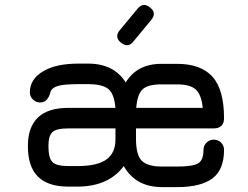

<svg xmlns="http://www.w3.org/2000/svg" viewBox="-20 -743 1016 785"><path d="M474 -569C493.5 -553.5 510.5 -554.5 525 -573C525 -573 598 -661 598 -661C598 -661 598 -661 598 -661C614 -680.5 612.5 -697.5 594 -712C594 -712 594 -712 594 -712C575.5 -727.5 558.5 -726.5 543 -708C543 -708 470 -620 470 -620C470 -620 470 -620 470 -620C454.5 -601.5 455.5 -584.5 474 -569C474 -569 474 -569 474 -569ZM704 22C704 22 704 22 704 22C768.5 22 817 10 848.5 -13.5C880 -37 896 -76 896 -130C896 -130 896 -130 896 -130C896 -141.5 892 -151.5 884 -160C875.5 -168 865.5 -172 854 -172C854 -172 854 -172 854 -172C842.5 -172 833 -168 824.5 -160C816 -151.5 812 -141.5 812 -130C812 -130 812 -130 812 -130C812 -102.5 805 -84.5 790.5 -75.5C776 -66.5 747 -62 704 -62C704 -62 643 -62 643 -62C643 -62 643 -62 643 -62C602.5 -62 575 -70 559.5 -86C544 -101.5 536 -131.5 536 -176C536 -176 536 -218 536 -218C536 -218 853 -218 853 -218C853 -218 853 -218 853 -218C881.5 -218 896 -232 896 -260C896 -260 896 -260 896 -260C896 -336.5 880.5 -393 849.5 -428.5C818 -464 769.5 -482 704 -482C704 -482 644 -482 644 -482C644 -482 644 -482 644 -482C575.5 -483 525.5 -457.5 494 -406C494 -406 494 -406 494 -406C461.5 -457.5 410 -483 340 -483C340 -483 302 -483 302 -483C302 -483 302 -483 302 -483C239.5 -483 191 -472.5 155.5 -451C120 -429.5 102 -401 102 -366C102 -366 102 -366 102 -366C102 -354.5 106 -345 114.5 -336.5C123 -328 132.5 -324 144 -324C144 -324 144 -324 144 -324C155.5 -324 165 -328 172 -336.5C179 -345 183.5 -354.5 186 -366C186 -366 186 -366 186 -366C188.5 -376.5 197.5 -385 213.5 -390.5C229 -396 258.5 -399 302 -399C302 -399 340 -399 340 -399C340 -399 340 -399 340 -399C378.5 -399 406 -392.5 422.5 -379.5C439 -366.5 448.5 -340.5 452 -302C452 -302 260 -302 260 -302C260 -302 260 -302 260 -302C204 -302 162.5 -289 135 -262.5C107.5 -236 94 -197 94 -146C94 -146 94 -146 94 -146C94 -90 107.5 -48.5 135 -21C162.5 6.5 204 20 260 20C260 20 296 20 296 20C296 20 296 20 296 20C381 20 444.5 -8 486 -64C486 -64 486 -64 486 -64C518.5 -6.5 571 22 643 22C643 22 704 22 704 22ZM260 -64C227 -64 205 -69.5 194.5 -80.5C183.5 -91 178 -113 178 -146C178 -146 178 -146 178 -146C178 -174 183.5 -193 194.5 -203C205 -213 227 -218 260 -218C260 -218 452 -218 452 -218C452 -218 452 -172 452 -172C452 -172 452 -172 452 -172C452 -135.5 439.5 -108.5 415 -91C390.5 -73 350.5 -64 296 -64C296 -64 260 -64 260 -64C260 -64 260 -64 260 -64ZM537 -302C540 -340.5 549.5 -366.5 565 -379.5C580.5 -392.5 607 -398.5 644 -398C644 -398 704 -398 704 -398C704 -398 704 -398 704 -398C738 -398 763 -391.5 779 -378.5C795 -365 805 -339.5 809 -302C809 -302 537 -302 537 -302C537 -302 537 -302 537 -302Z"/></svg>

Font: Jura-Fortis-Bold
Style: Bold
Weight: 500
Designer: Daniel Johnson, Alexei Vanyashin, Mirko Velimirovic
Foundry: Daniel Johnson
Version: ""